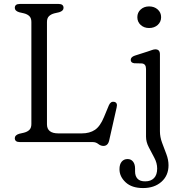

<svg xmlns="http://www.w3.org/2000/svg" viewBox="-20 -720 930 973"><path d="M280 -658 256 -652.5Q238.5 -648 228.2 -638Q218 -628 218 -608.5V-90Q218 -44 276 -44H394Q434.5 -44 461.2 -62Q488 -80 507.5 -128L532 -187Q541 -207 558 -204Q577.5 -200.5 571 -175L533 -7Q526.5 19.5 504 19.5Q490.5 19.5 478.2 9.8Q466 0 450 0H80.5Q55 0 55 -20Q55 -35 77 -42L101 -47.5Q119 -52 129 -62Q139 -72 139 -91.5V-608.5Q139 -628 129 -638Q119 -648 101 -652.5L77 -658Q55 -665 55 -680Q55 -700 80.5 -700H277Q302 -700 302 -680Q302 -665 280 -658ZM735.5 -578Q710 -578 693 -593.5Q676 -609 676 -633Q676 -656.5 693 -672Q710 -687.5 735.5 -687.5Q762 -687.5 779.2 -672Q796.5 -656.5 796.5 -633Q796.5 -609 779.2 -593.5Q762 -578 735.5 -578ZM790.5 -54.5Q790.5 -26 801.2 3Q812 32 823 60.8Q834 89.5 834 117.5Q834 169.5 798.2 201.2Q762.5 233 705 233Q648 233 616.8 204Q585.5 175 585.5 137.5Q585.5 112.5 596.8 99.2Q608 86 626.5 86Q644 86 654.2 99Q664.5 112 664.5 134.5V149Q664.5 172.5 677.2 186Q690 199.5 716.5 199Q744.5 199 760.5 182.5Q776.5 166 776.5 134Q776.5 106.5 762.2 79.8Q748 53 734 26.2Q720 -0.5 720 -27.5V-370.5Q720 -396.5 699 -398.5L660 -399.5Q642.5 -402 642.5 -416.5Q642.5 -431 663 -438L728.5 -459Q739.5 -462.5 749.5 -466.2Q759.5 -470 767 -470Q790.5 -470 790.5 -445Z"/></svg>

Font: Fraunces 9pt S100 Light
Style: Regular
Weight: 300
Version: Version 1.000; ttfautohint (v1.8.3)